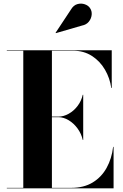

<svg xmlns="http://www.w3.org/2000/svg" viewBox="-20 -1023 666 1043"><path d="M17 0V-2.5H106.5V-747.5H17V-750H587V-545H584.5Q577 -598.5 550.2 -644.5Q523.5 -690.5 479.5 -719Q435.5 -747.5 377 -747.5H262V-2.5H366.5Q435.5 -2.5 483.5 -31.8Q531.5 -61 559.2 -111.2Q587 -161.5 594.5 -225H597V0ZM429.5 -263Q422 -296.5 401.5 -324.8Q381 -353 353.2 -369.8Q325.5 -386.5 297 -386.5H220V-389.5H297Q325.5 -389.5 353.2 -405Q381 -420.5 401.5 -447.5Q422 -474.5 429.5 -508H432V-263ZM283.5 -843 282 -845 365 -970.5Q379 -994.5 400 -1000.5Q421 -1006.5 440.5 -999.8Q460 -993 469 -979Q480 -963 478 -942.5Q476 -922 462.5 -905.2Q449 -888.5 425 -884Z"/></svg>

Font: Bodoni Moda 72pt
Style: Bold
Weight: 700
Designer: Owen Earl
Foundry: indestructible type
Version: Version 2.004